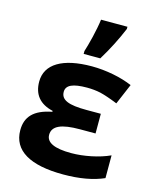

<svg xmlns="http://www.w3.org/2000/svg" viewBox="-119 -879 794 971"><g transform="rotate(15 277.5 -393.0)"><path d="M248 -606H335C370.6 -664.1 400.9 -723.6 426.3 -784.2V-795.9H288.1C284.7 -768.6 278.3 -736.8 270 -701.2C261.2 -665.5 253.9 -638.7 248 -621.1ZM335 -335.9C241.7 -335.9 200.2 -352.1 200.2 -395C200.2 -430.2 235.4 -445.8 309.1 -445.8C334 -445.8 357.9 -443.4 380.4 -438.5C402.8 -433.1 433.6 -422.9 472.2 -407.2L518.1 -515.1C489.3 -527.3 456.1 -537.6 418.5 -544.9C380.4 -552.2 342.8 -556.2 305.2 -556.2C152.8 -556.2 66.9 -504.9 66.9 -413.1C66.9 -345.2 101.6 -303.2 170.9 -287.1V-282.2C77.1 -264.2 38.1 -220.7 38.1 -150.9C38.1 -43.9 131.8 9.8 305.2 9.8C390.6 9.8 460.9 -2.9 517.1 -27.8V-147C488.3 -133.8 455.6 -123.5 419.9 -116.2C384.3 -108.9 349.6 -105 315.9 -105C228.5 -105 185.1 -125.5 185.1 -166C185.1 -212.9 232.9 -232.9 328.1 -232.9H410.2V-335.9Z"/></g></svg>

Font: Noto Reveo Sans
Style: Bold
Weight: 700
Designer: Monotype Design team
Foundry: Monotype Imaging Inc.
Version: Version 1.04